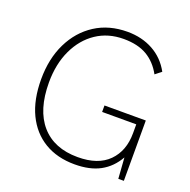

<svg xmlns="http://www.w3.org/2000/svg" viewBox="-129 -845 968 978"><g transform="rotate(20 355.5 -356.5)"><path d="M417 -327H641V0H611L603 -113Q569 -53 513.5 -23Q458 7 376 7Q281 7 212 -34.5Q143 -76 105.5 -154Q68 -232 68 -343Q68 -454 109.5 -539Q151 -624 225.5 -672Q300 -720 400 -720Q478 -720 539 -686.5Q600 -653 635 -589L602 -563Q571 -620 521 -649.5Q471 -679 394 -679Q310 -679 246.5 -636.5Q183 -594 147 -517.5Q111 -441 111 -341Q111 -192 180.5 -112.5Q250 -33 378 -33Q488 -33 545 -90.5Q602 -148 602 -244V-292H417Z"/></g></svg>

Font: Livvic ExtraLight
Style: Regular
Weight: 275
Designer: Jacques Le Bailly, Baron von Fonthausen
Version: Version 1.001; ttfautohint (v1.8.2)